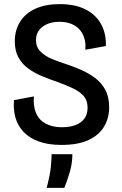

<svg xmlns="http://www.w3.org/2000/svg" viewBox="-20 -692 594 934"><path d="M279 13Q214 13 168 -4Q122 -21 94 -51Q66 -81 55 -120.5Q44 -160 48 -205L145 -223Q141 -176 155 -142.5Q169 -109 201.5 -91Q234 -73 281 -73Q319 -73 347 -83.5Q375 -94 390.5 -115Q406 -136 406 -168Q406 -203 387.5 -224.5Q369 -246 336.5 -261.5Q304 -277 260 -293Q222 -306 184.5 -321.5Q147 -337 117 -359Q87 -381 69.5 -413Q52 -445 52 -491Q52 -545 77.5 -586Q103 -627 152 -649.5Q201 -672 271 -672Q344 -672 394.5 -647Q445 -622 471 -576Q497 -530 495 -468L395 -450Q398 -483 389.5 -508.5Q381 -534 364.5 -551Q348 -568 324 -577Q300 -586 269 -586Q234 -586 208.5 -574.5Q183 -563 169 -543.5Q155 -524 155 -497Q155 -463 177 -441Q199 -419 233 -405Q267 -391 305 -379Q341 -367 377 -351Q413 -335 443.5 -312Q474 -289 492.5 -254.5Q511 -220 511 -170Q511 -118 486.5 -76.5Q462 -35 411 -11Q360 13 279 13ZM207 222Q224 157 227.5 119Q231 81 231 58H332Q332 103 319.5 145Q307 187 293 222Z"/></svg>

Font: Bricolage Grotesque SemiCondensed Medium
Style: Regular
Weight: 500
Width: 4
Designer: Mathieu Triay
Foundry: Atelier Triay
Version: Version 1.001;gftools[0.9.33.dev8+g029e19f]